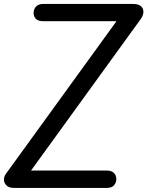

<svg xmlns="http://www.w3.org/2000/svg" viewBox="-55 -952 748 974"><path d="M20 1.5Q-11.5 1.5 -23.2 -12.2Q-35 -26 -35 -40.5Q-35 -56.5 -25.5 -69.5L536 -844.5H165Q139 -844.5 127.2 -856.2Q115.5 -868 115.5 -886Q115.5 -905.5 127.8 -918.8Q140 -932 165 -932H620.5Q646 -932 659.2 -921.2Q672.5 -910.5 672.5 -892Q672.5 -884 669 -874.2Q665.5 -864.5 658 -854L102.5 -87H485Q510.5 -87 522.8 -74.8Q535 -62.5 535 -43.5Q535 -25 523.2 -11.8Q511.5 1.5 485 1.5Z"/></svg>

Font: Edu AU VIC WA NT Pre Medium
Style: Regular
Weight: 500
Designer: Tina and Corey Anderson, Eben Sorkin, Mirko Velimirovic
Foundry: Google for Education
Version: Version 1.001